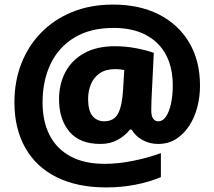

<svg xmlns="http://www.w3.org/2000/svg" viewBox="-20 -742 937 839"><path d="M854 -367Q854 -320 842.5 -275Q831 -230 807.5 -193.5Q784 -157 750 -135Q716 -113 671 -113Q634 -113 603 -130Q572 -147 555 -176H548Q527 -149 494.5 -131Q462 -113 419 -113Q328 -113 283 -167Q238 -221 238 -309Q238 -375 266 -427.5Q294 -480 348.5 -510Q403 -540 482 -540Q530 -540 576 -531Q622 -522 652 -511L642 -306Q642 -298 641.5 -285.5Q641 -273 641 -261Q641 -233 650 -222.5Q659 -212 671 -212Q692 -212 706 -233.5Q720 -255 727.5 -290.5Q735 -326 735 -368Q735 -446 705.5 -502Q676 -558 618 -589Q560 -620 476 -620Q375 -620 305.5 -578Q236 -536 201 -462.5Q166 -389 166 -294Q166 -212 196.5 -152Q227 -92 287.5 -59Q348 -26 438 -26Q495 -26 560.5 -39Q626 -52 683 -73V32Q633 53 572 65Q511 77 444 77Q318 77 228 32.5Q138 -12 90.5 -96Q43 -180 43 -295Q43 -386 73 -463.5Q103 -541 159.5 -599Q216 -657 295.5 -689.5Q375 -722 474 -722Q589 -722 674 -679Q759 -636 806.5 -556.5Q854 -477 854 -367ZM365 -310Q365 -258 384.5 -235Q404 -212 435 -212Q478 -212 496 -246Q514 -280 518 -352L523 -436Q513 -438 504 -439Q495 -440 484 -440Q442 -440 416 -422Q390 -404 377.5 -374.5Q365 -345 365 -310Z"/></svg>

Font: Noto Sans Oriya ExtraBold
Style: Regular
Weight: 800
Version: Version 2.003